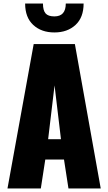

<svg xmlns="http://www.w3.org/2000/svg" viewBox="-20 -1057 608 1077"><path d="M121 -1037H221Q221 -999 235.5 -982Q250 -965 285 -965Q349 -965 349 -1037H449Q449 -959 403.5 -917Q358 -875 285 -875Q212 -875 166.5 -917Q121 -959 121 -1037ZM22 0 169 -810H400L545 0H364L339 -162H234L209 0ZM250 -276H322L286 -578Z"/></svg>

Font: Oswald Heavy
Style: Regular
Weight: 400
Designer: Vernon Adams
Foundry: Vernon Adams
Version: Version 4.101